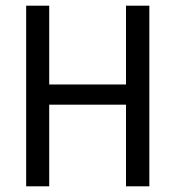

<svg xmlns="http://www.w3.org/2000/svg" viewBox="-20 -655 616 675"><path d="M423 0V-287H153V0H72V-635H153V-358H423V-635H505V0Z"/></svg>

Font: Gemunu Libre
Style: Regular
Weight: 400
Designer: Puspanada Ekanayake, Sola Matas, Pathum Egodawatta, Kosala Senevirathne
Foundry: mooniak
Version: Version 1.100